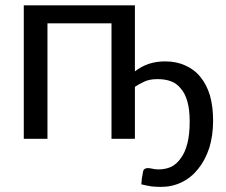

<svg xmlns="http://www.w3.org/2000/svg" viewBox="-20 -527 857 729"><path d="M492.2 -255.9Q515.6 -274.4 543.9 -284.2Q572.3 -293.9 607.4 -293.9Q650.4 -293.9 683.6 -278.3Q717.8 -263.7 741.2 -234.4Q764.6 -206.1 777.3 -164.1Q789.1 -122.1 789.1 -69.3Q789.1 -11.7 774.4 35.2Q758.8 82 732.4 114.3Q706.1 147.5 669.9 165Q633.8 182.6 591.8 182.6Q573.2 182.6 554.7 180.7Q536.1 177.7 516.6 172.9Q517.6 166 517.6 161.1Q518.6 155.3 518.6 150.4Q519.5 145.5 520.5 140.6Q521.5 134.8 522.5 127.9Q523.4 120.1 527.3 116.2Q532.2 111.3 541 111.3Q547.9 111.3 557.6 113.3Q567.4 116.2 582 116.2Q608.4 116.2 629.9 106.4Q651.4 95.7 666 74.2Q682.6 52.7 691.4 17.6Q700.2 -16.6 700.2 -65.4Q700.2 -111.3 691.4 -141.6Q682.6 -172.9 666 -191.4Q650.4 -210.9 627.9 -218.8Q606.4 -226.6 578.1 -226.6Q546.9 -226.6 527.3 -216.8Q507.8 -208 492.2 -197.3Q492.2 -131.8 492.2 0Q469.7 0 403.3 0Q403.3 -109.4 403.3 -438.5Q341.8 -438.5 160.2 -438.5Q160.2 -329.1 160.2 0Q137.7 0 70.3 0Q70.3 -79.1 70.3 -316.4Q70.3 -364.3 70.3 -506.8Q175.8 -506.8 492.2 -506.8Q492.2 -444.3 492.2 -255.9Z"/></svg>

Font: Lato
Style: Regular
Weight: 400
Designer: Lukasz Dziedzic with Adam Twardoch and Botio Nikoltchev
Version: Version 2.015; 2015-08-06; http://www.latofonts.com/